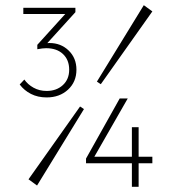

<svg xmlns="http://www.w3.org/2000/svg" viewBox="-20 -706 667 741"><path d="M289 -295 304 -285 123 10 90 -14ZM369 -381 354 -391 535 -686 568 -662ZM160 -330Q126 -330 99.5 -343.5Q73 -357 56 -380L74 -399Q87 -380 109.5 -367.5Q132 -355 160 -355Q198 -355 222.5 -377.5Q247 -400 247 -437Q247 -475 223 -497.5Q199 -520 158 -520Q151 -520 143 -519Q135 -518 124 -516L133 -530Q141 -536 151 -538Q161 -540 171 -540Q215 -540 245 -511Q275 -482 275 -437Q275 -390 242.5 -360Q210 -330 160 -330ZM124 -516V-533L240 -661L271 -659L153 -529ZM70 -652V-676H271V-659L247 -652ZM312 -94 442 -326H473L340 -94ZM312 -76V-94L323 -101H568V-76ZM489 15V-215H515V15Z"/></svg>

Font: Marine Company Thin
Style: Regular
Weight: 100
Designer: Rodrigo Fuenzalida
Foundry: fragTYPE
Version: Version 1.000